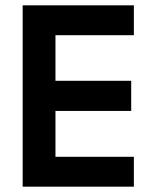

<svg xmlns="http://www.w3.org/2000/svg" viewBox="-20 -700 581 720"><path d="M65 -680H482V-568H188V-397H472V-284H188V-112H482V0H65Z"/></svg>

Font: Teachers SemiBold
Style: Regular
Weight: 600
Designer: Alfredo Marco Pradil & Chank Diesel
Version: Version 0.009